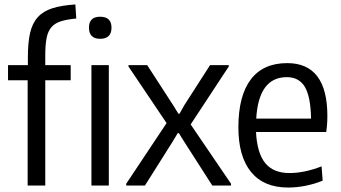

<svg xmlns="http://www.w3.org/2000/svg" viewBox="-20 -832 1527 861"><path d="M429 -658Q379 -658 379 -708Q379 -757 429 -757Q480 -757 480 -708Q480 -658 429 -658ZM390 -540H468V0H390ZM104 -472H16V-540H105V-575Q105 -641 115 -684.5Q125 -728 149.5 -755Q174 -782 215 -795Q256 -808 318 -812L322 -749Q280 -745 253 -736.5Q226 -728 210.5 -710Q195 -692 189 -661.5Q183 -631 183 -585V-540H297V-472H183V0H104Z M546 -8 727 -280 556 -534V-540H640L756 -361L780 -322H785L807 -361L922 -540H1006V-534L835 -274L1016 -8V0H932L807 -195L782 -235H777L753 -195L630 0H546Z M1272 9Q1163 9 1106 -60.5Q1049 -130 1049 -261Q1049 -402 1104.5 -475.5Q1160 -549 1268 -549Q1358 -549 1403 -489.5Q1448 -430 1448 -313Q1448 -288 1446.5 -271.5Q1445 -255 1443 -240H1128Q1133 -145 1169.5 -100.5Q1206 -56 1278 -56Q1345 -56 1422 -86L1427 -22Q1394 -8 1353 0.5Q1312 9 1272 9ZM1266 -486Q1140 -486 1129 -300H1375Q1373 -399 1347 -442.5Q1321 -486 1266 -486Z"/></svg>

Font: Encode Sans Condensed
Style: Regular
Weight: 400
Designer: Pablo Impallari, Andres Torresi
Foundry: Pablo Impallari, Andres Torresi
Version: Version 1.000; ttfautohint (v1.00) -l 8 -r 50 -G 200 -x 14 -